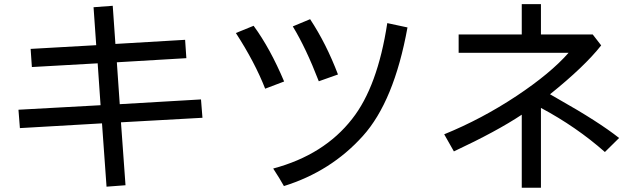

<svg xmlns="http://www.w3.org/2000/svg" viewBox="-20 -834 3040 909"><path d="M462.9 -250 74.2 -227.5 67.4 -314.5 456.1 -335.9 442.4 -534.2 130.9 -516.6 125 -602.5 435.5 -620.1 422.9 -799.8 513.7 -806.6 526.4 -626 856.4 -645.5 862.3 -558.6 533.2 -539.1 546.9 -340.8 931.6 -363.3 938.5 -276.4 552.7 -254.9 574.2 43 484.4 49.8Z M1096.7 -677.7 1180.7 -711.9Q1258.8 -605.5 1325.2 -448.2L1235.4 -414.1Q1186.5 -539.1 1096.7 -677.7ZM1366.2 -709 1448.2 -743.2Q1524.4 -627.9 1580.1 -481.4L1489.3 -449.2Q1428.7 -606.4 1366.2 -709ZM1324.2 46.9Q1304.7 11.7 1273.4 -36.1Q1514.6 -100.6 1647.5 -271.5Q1767.6 -423.8 1813.5 -724.6L1909.2 -704.1Q1845.7 -353.5 1697.3 -189.5Q1546.9 -22.5 1324.2 46.9Z M2584 -387.7 2623 -365.2Q2813.5 -257.8 2911.1 -180.7L2843.8 -114.3Q2709 -233.4 2541 -323.2V54.7H2450.2V-291Q2333 -212.9 2128.9 -117.2Q2114.3 -143.6 2083 -198.2Q2260.7 -270.5 2425.8 -379.9Q2585.9 -486.3 2671.9 -584H2151.4V-670.9H2450.2V-814.5H2541V-670.9H2786.1L2826.2 -619.1Q2748 -519.5 2584 -387.7Z"/></svg>

Font: MotoyaLCedar
Style: W3 mono
Weight: 400
Version: Version 1.01